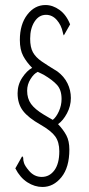

<svg xmlns="http://www.w3.org/2000/svg" viewBox="-20 -691 353 764"><path d="M149 53Q118 53 89 34.5Q60 16 41 -21L68 -69Q73 -66 72.5 -60Q72 -54 75.5 -42.5Q79 -31 95 -12Q116 13 146 13Q177 13 196.5 -13.5Q216 -40 216 -89Q216 -126 199.5 -148.5Q183 -171 141 -195Q93 -222 71.5 -250Q50 -278 50 -320Q50 -354 68.5 -382Q87 -410 108 -421Q86 -443 72.5 -468Q59 -493 59 -532Q59 -594 88.5 -632.5Q118 -671 161 -671Q190 -671 217 -651.5Q244 -632 259 -594L234 -550Q231 -555 230 -562Q224 -591 206 -611.5Q188 -632 163 -632Q135 -632 117.5 -605Q100 -578 100 -537Q100 -503 111 -483Q122 -463 146 -446.5Q170 -430 208 -407Q235 -387 248.5 -359.5Q262 -332 262 -301Q262 -269 246.5 -240Q231 -211 211 -197Q232 -175 244 -152.5Q256 -130 256 -96Q256 -25 224.5 14Q193 53 149 53ZM190 -214Q204 -225 214.5 -248.5Q225 -272 225 -297Q225 -333 207 -353Q189 -373 153 -394L130 -405Q115 -398 101.5 -376.5Q88 -355 88 -330Q88 -299 103.5 -277.5Q119 -256 154 -235Q165 -228 173.5 -223.5Q182 -219 190 -214Z"/></svg>

Font: Inconsolata ExtraCondensed Light
Style: Regular
Weight: 300
Width: 2
Monospace: yes
Designer: Raph Levien, Cyreal, Brenton Simpson
Foundry: Raph Levien, Cyreal, Google
Version: Version 3.100; ttfautohint (v1.8.4.7-5d5b)